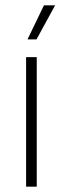

<svg xmlns="http://www.w3.org/2000/svg" viewBox="-20 -701 236 721"><path d="M78 0V-486.5H118V0ZM145 -681H187L117 -553H83.5V-553.5Z"/></svg>

Font: Anek Tamil ExtraLight
Style: Regular
Weight: 250
Version: Version 1.003